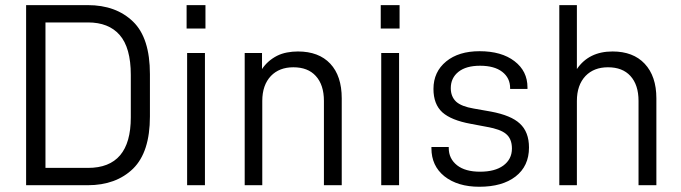

<svg xmlns="http://www.w3.org/2000/svg" viewBox="-20 -710 2610 736"><path d="M80.1 -690.4H316.4Q424.8 -690.4 490.2 -627Q554.7 -564.5 554.7 -425.8V-263.7Q554.7 -127 490.2 -63.5Q424.8 0 316.4 0H80.1ZM317.4 -66.4Q481.4 -66.4 481.4 -259.8V-422.9Q481.4 -527.3 438.5 -576.2Q396.5 -624 317.4 -624H154.3V-66.4Z M697.3 -506.8H765.6V0H697.3ZM695.3 -690.4H767.6V-600.6H695.3Z M918 -506.8H984.4V-445.3Q1005.9 -477.5 1042 -496.1Q1059.6 -504.9 1080.1 -508.8Q1100.6 -512.7 1122.1 -512.7Q1202.1 -512.7 1246.1 -465.8Q1290 -418.9 1290 -333V0H1221.7V-323.2Q1221.7 -384.8 1190.4 -418.9Q1160.2 -452.1 1104.5 -452.1Q1050.8 -452.1 1018.6 -418.9Q985.4 -383.8 985.4 -323.2V0H918Z M1441.4 -506.8H1509.8V0H1441.4ZM1439.5 -690.4H1511.7V-600.6H1439.5Z M1683.6 -34.2Q1633.8 -74.2 1633.8 -141.6V-146.5H1700.2V-142.6Q1700.2 -101.6 1732.4 -76.2Q1763.7 -51.8 1820.3 -51.8Q1877 -51.8 1909.2 -75.2Q1942.4 -99.6 1942.4 -140.6Q1942.4 -178.7 1918.9 -197.3Q1897.5 -214.8 1846.7 -223.6L1784.2 -235.4Q1710 -249 1675.8 -279.3Q1641.6 -310.5 1641.6 -369.1Q1641.6 -434.6 1690.4 -474.6Q1738.3 -513.7 1818.4 -513.7Q1902.3 -513.7 1952.1 -475.6Q2002 -437.5 2002 -375V-369.1H1935.5V-372.1Q1935.5 -411.1 1905.3 -434.6Q1875 -458 1820.3 -458Q1766.6 -458 1737.3 -434.6Q1708 -411.1 1708 -372.1Q1708 -339.8 1728.5 -320.3Q1749 -301.8 1795.9 -293.9L1862.3 -282.2Q1939.5 -267.6 1972.7 -236.3Q2007.8 -204.1 2007.8 -144.5Q2007.8 -73.2 1956.1 -33.2Q1905.3 5.9 1817.4 5.9Q1734.4 5.9 1683.6 -34.2Z M2124 -690.4H2191.4V-445.3Q2237.3 -512.7 2328.1 -512.7Q2407.2 -512.7 2451.2 -465.8Q2496.1 -418 2496.1 -333V0H2427.7V-323.2Q2427.7 -384.8 2396.5 -418.9Q2366.2 -452.1 2310.5 -452.1Q2256.8 -452.1 2224.6 -418.9Q2191.4 -383.8 2191.4 -323.2V0H2124Z"/></svg>

Font: Dinish
Style: Regular
Weight: 400
Designer: Bert Driehuis
Foundry: Playbeing
Version: Version 3.006; git-39231f3c-release